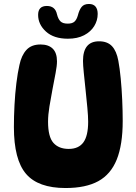

<svg xmlns="http://www.w3.org/2000/svg" viewBox="-20 -939 687 967"><path d="M310 8Q172 8 111 -63.5Q50 -135 50 -299Q50 -353 53 -410Q56 -467 62.5 -520Q69 -573 78 -612Q88 -660 113 -687.5Q138 -715 184 -715Q224 -715 245.5 -694Q267 -673 267 -630Q267 -608 260 -571Q253 -534 244.5 -490Q236 -446 229 -403Q222 -360 222 -326Q222 -250 249 -219.5Q276 -189 326 -189Q376 -189 400 -222Q424 -255 424 -326Q424 -353 420 -396Q416 -439 411 -486Q406 -533 402 -572.5Q398 -612 398 -632Q398 -731 479 -731Q521 -731 544 -706.5Q567 -682 576 -633Q583 -596 588 -544Q593 -492 595.5 -436Q598 -380 598 -330Q598 -210 568 -135.5Q538 -61 475 -26.5Q412 8 310 8ZM322 -744Q251 -744 211.5 -780Q172 -816 172 -864Q172 -909 216 -909Q258 -909 267 -867Q273 -843 284.5 -831.5Q296 -820 321 -820Q344 -820 355 -830Q366 -840 372 -861Q379 -889 391 -904Q403 -919 428 -919Q450 -919 461 -906Q472 -893 472 -869Q472 -836 454.5 -807.5Q437 -779 403.5 -761.5Q370 -744 322 -744Z"/></svg>

Font: DynaPuff Medium
Style: Regular
Weight: 500
Version: Version 2.000